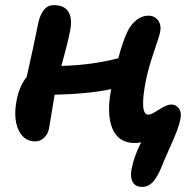

<svg xmlns="http://www.w3.org/2000/svg" viewBox="-20 -541 760 748"><path d="M117.2 9.8Q72.3 9.8 51.8 -35.6Q31.2 -81.1 44.9 -150.9Q55.2 -205.1 84 -241.2Q109.9 -356.4 128.9 -450.2Q135.3 -481.9 150.4 -501.5Q165.5 -521 189.9 -521Q230.5 -521 246.6 -494.9Q262.7 -468.8 252.9 -419.9Q244.1 -374 219.2 -284.2Q336.4 -287.1 440.9 -314Q458 -378.9 476.1 -417Q488.8 -444.3 510.7 -462.2Q532.7 -480 558.1 -480Q582.5 -480 595.9 -461.4Q609.4 -442.9 604 -417Q600.6 -399.4 579.8 -339.1Q559.1 -278.8 548.8 -230Q522 -94.2 558.1 -94.2Q569.3 -94.2 599.4 -114Q629.4 -133.8 647 -133.8Q666 -133.8 677 -118.7Q688 -103.5 683.1 -79.1Q679.2 -57.1 669.2 -31Q659.2 -4.9 640.6 36.4Q622.1 77.6 610.8 106Q594.2 147 576.4 167Q558.6 187 534.2 187Q506.8 187 496.8 168Q486.8 148.9 492.2 120.1Q500.5 71.8 529.8 13.2Q519.5 16.1 504.9 16.1Q440.9 16.1 417.7 -40.5Q394.5 -97.2 413.1 -193.8Q327.6 -175.3 192.9 -171.9Q188.5 -147.9 181.2 -101.8Q173.8 -55.7 170.9 -40Q166.5 -18.1 151.6 -4.2Q136.7 9.8 117.2 9.8Z"/></svg>

Font: Shantell Sans Irregular Bouncy
Style: Italic
Weight: 600
Italic angle: -11.31°
Designer: Stephen Nixon, Anya Danilova, Shantell Martin
Foundry: Arrow Type
Version: Version 1.006;[9816181b4]